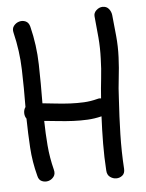

<svg xmlns="http://www.w3.org/2000/svg" viewBox="-53 -782 636 838"><g transform="rotate(-5 264.5 -363.5)"><path d="M54.7 -333Q55.7 -416 53.2 -497.6Q50.8 -579.1 31.2 -660.2Q26.4 -678.7 36.1 -690.9Q45.9 -703.1 60.1 -707Q74.2 -710.9 87.9 -705.1Q101.6 -699.2 106.4 -680.7Q127 -597.7 128.9 -513.2Q130.9 -428.7 129.9 -342.8Q160.2 -339.8 190.4 -336.4Q220.7 -333 251 -331.5Q281.2 -330.1 311 -331.5Q340.8 -333 370.1 -340.8Q377.9 -343.8 386.7 -341.8Q389.6 -385.7 394.5 -428.2Q399.4 -470.7 400.4 -514.6Q402.3 -561.5 398.4 -607.4Q394.5 -653.3 389.6 -700.2Q387.7 -715.8 400.4 -727.5Q413.1 -739.3 428.7 -739.3Q445.3 -739.3 455.1 -727.5Q464.8 -715.8 466.8 -700.2Q471.7 -653.3 476.1 -607.4Q480.5 -561.5 478.5 -514.6Q476.6 -467.8 471.2 -423.3Q465.8 -378.9 463.9 -332Q459 -255.9 457 -179.2Q455.1 -102.5 460 -26.4Q460.9 -6.8 449.2 2.4Q437.5 11.7 422.9 11.7Q408.2 11.7 395.5 2.4Q382.8 -6.8 381.8 -26.4Q377.9 -85 378.4 -144.5Q378.9 -204.1 381.8 -263.7Q350.6 -255.9 319.3 -254.4Q288.1 -252.9 256.8 -254.4Q225.6 -255.9 193.8 -259.3Q162.1 -262.7 130.9 -265.6Q131.8 -210.9 136.2 -157.2Q140.6 -103.5 154.3 -49.8Q159.2 -31.2 149.9 -19Q140.6 -6.8 126.5 -2.9Q112.3 1 98.1 -4.9Q84 -10.7 80.1 -29.3Q63.5 -91.8 59.6 -154.8Q55.7 -217.8 54.7 -282.2Q46.9 -293 46.9 -307.6Q46.9 -322.3 54.7 -333Z"/></g></svg>

Font: Schoolbell
Style: Regular
Weight: 400
Designer: Font Diner, Inc
Foundry: Font Diner, Inc
Version: Version 1.001